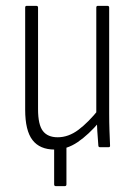

<svg xmlns="http://www.w3.org/2000/svg" viewBox="-20 -503 458 656"><path d="M171 133Q165 133 165 127V-15H207V127Q207 133 201 133ZM167 8Q116 8 91 -24.5Q66 -57 66 -128V-477Q66 -483 71 -483H104Q110 -483 110 -477V-130Q110 -77 126.5 -55.5Q143 -34 177 -34Q214 -34 248 -59.5Q282 -85 318 -130L320 -87Q283 -43 245.5 -17.5Q208 8 167 8ZM322 0Q316 0 316 -6Q314 -29 312.5 -54.5Q311 -80 311 -99L309 -110V-477Q309 -483 314 -483H347Q353 -483 353 -477V-116Q353 -84 354 -57Q355 -30 356 -7Q357 0 351 0Z"/></svg>

Font: Sofia Sans Condensed Light
Style: Regular
Weight: 300
Designer: Botio Nikoltchev, Ani Petrova
Foundry: lettersoup
Version: Version 4.101